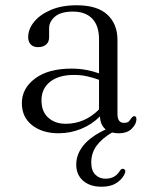

<svg xmlns="http://www.w3.org/2000/svg" viewBox="-20 -495 552 729"><path d="M63 -103.5Q63 -159.5 113.2 -197Q163.5 -234.5 251.5 -234.5Q281 -234.5 307.5 -229.5Q334 -224.5 356 -216.5V-346Q356 -397.5 330.2 -424.2Q304.5 -451 257 -451Q211 -451 188.8 -432Q166.5 -413 166.5 -387.5V-353.5Q166.5 -335.5 155 -325.8Q143.5 -316 124 -316Q106.5 -316 96.8 -326.2Q87 -336.5 87 -354Q87 -384 109.2 -411.8Q131.5 -439.5 172.8 -457.2Q214 -475 271 -475Q349.5 -475 387.8 -439.2Q426 -403.5 426 -343.5V-62.5Q426 -28.5 450.5 -28.5Q464.5 -28.5 469.8 -34.5Q475 -40.5 479 -46.5Q484.5 -54 489.5 -54Q498 -54 498 -42.5Q498 -24.5 480.8 -6.8Q463.5 11 430.5 11Q417 11 405.5 8Q366 31.5 346.2 59Q326.5 86.5 326.5 122Q326.5 152.5 341.8 168Q357 183.5 380.5 183.5Q417.5 183.5 435.5 153Q441 144.5 448 146Q451.5 146.5 454.2 150Q457 153.5 455 160Q449.5 180 426.2 197Q403 214 366 214Q321.5 214 295.5 191.2Q269.5 168.5 269.5 130Q269.5 90.5 297 56.8Q324.5 23 381.5 -3.5Q361 -19.5 359.5 -53Q328.5 -22 287.5 -5.5Q246.5 11 202.5 11Q141 11 102 -19.5Q63 -50 63 -103.5ZM137.5 -114Q137.5 -71 163.5 -48Q189.5 -25 229 -25Q302 -25 356 -79.5V-192Q334.5 -200 311 -205.2Q287.5 -210.5 261 -210.5Q203 -210.5 170.2 -184.5Q137.5 -158.5 137.5 -114Z"/></svg>

Font: Fraunces 9pt S000 Light
Style: Regular
Weight: 300
Version: Version 1.000; ttfautohint (v1.8.3)